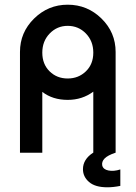

<svg xmlns="http://www.w3.org/2000/svg" viewBox="-20 -650 577 817"><path d="M415 54Q419 71 441.5 75.5Q464 80 492 71V141Q462 147 437 147Q385 147 359 124.5Q333 102 333 70Q333 28 376 0H377V-260Q330 -225 268 -225Q204 -225 160 -259V0H65V-429Q65 -512 125 -571Q185 -630 268 -630Q352 -630 412 -571Q472 -512 472 -429V0H471Q438 11 425 24.5Q412 38 415 54ZM268 -540Q223 -540 191.5 -507.5Q160 -475 160 -426Q160 -377 191 -346.5Q222 -316 268 -316Q314 -316 345.5 -346.5Q377 -377 377 -426Q377 -475 345.5 -507.5Q314 -540 268 -540Z"/></svg>

Font: Gulax
Style: Regular
Weight: 400
Designer: Morgan Gilbert
Foundry: VTF
Version: Version 1.001;hotconv 1.0.109;makeotfexe 2.5.65596